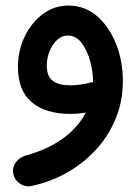

<svg xmlns="http://www.w3.org/2000/svg" viewBox="-20 -376 503 689"><path d="M225.6 -356Q285.2 -356 328.9 -317.6Q372.6 -279.3 396.7 -217.8Q420.9 -156.2 420.9 -85.4Q420.9 -12.7 395 50Q369.1 112.8 323.5 162.1Q277.8 211.4 218.8 244.4Q159.7 277.3 92.8 291.5Q70.3 295.9 51 282.7Q31.7 269.5 27.8 247.6Q23.4 224.6 36.9 206.5Q50.3 188.5 71.8 182.1Q149.9 161.1 204.8 121.6Q259.8 82 287.6 28.3Q258.8 32.7 232.9 32.7Q143.6 32.7 94 -9Q44.4 -50.8 44.4 -135.7Q44.4 -194.3 68.4 -244.4Q92.3 -294.4 133.3 -325.2Q174.3 -356 225.6 -356ZM147.9 -140.1Q147.9 -101.6 169.9 -85.7Q191.9 -69.8 231.9 -69.8Q251.5 -69.8 270.5 -72.8Q289.6 -75.7 306.6 -80.1Q310.5 -81.1 314 -81.1V-81.5Q314 -117.7 303.5 -156.5Q293 -195.3 272.9 -221.9Q252.9 -248.5 223.1 -248.5Q201.7 -248.5 184.6 -232.4Q167.5 -216.3 157.7 -191.7Q147.9 -167 147.9 -140.1Z"/></svg>

Font: Mikhak-FD SemiBold
Style: Regular
Weight: 600
Designer: Amin Abedi
Version: Version 3.2